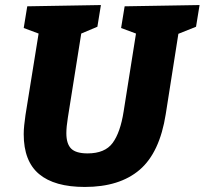

<svg xmlns="http://www.w3.org/2000/svg" viewBox="-20 -727 811 761"><path d="M474 -702 771 -707 757 -621 687 -593 637 -275Q613 -122 533.5 -54Q454 14 316 14Q196 14 135 -37Q74 -88 74 -195Q74 -212 76 -231Q78 -250 81 -271L133 -594L74 -616L88 -702L380 -707L366 -621L302 -594L249 -261Q243 -224 243 -199Q243 -157 262 -138Q281 -119 327 -119Q396 -119 426.5 -160.5Q457 -202 470 -285L519 -594L460 -616Z"/></svg>

Font: Bitter ExtraBold
Style: Italic
Weight: 800
Italic angle: -9°
Designer: Sol Matas, and Bitter project Authors
Foundry: Sol Matas
Version: Version 2.001